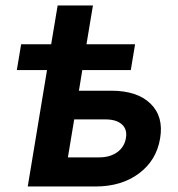

<svg xmlns="http://www.w3.org/2000/svg" viewBox="-20 -676 644 696"><path d="M41 -421.9 56.6 -515.6H165.5L189 -656.2H316.9L293.5 -515.6H469.7L454.1 -421.9H278.3L266.1 -347.2H383.3Q477.5 -347.2 525.6 -300.3Q573.7 -253.4 560.5 -174.8Q547.4 -94.7 483.9 -47.4Q420.4 0 326.2 0H80.6L150.4 -421.9ZM249 -243.2 226.1 -105.5H338.9Q378.9 -105.5 405 -124.3Q431.2 -143.1 436.5 -175.8Q441.9 -207 421.9 -225.1Q401.9 -243.2 361.8 -243.2Z"/></svg>

Font: Inter Display Semi Bold
Style: Italic
Weight: 600
Italic angle: -9.39999°
Designer: Rasmus Andersson
Foundry: rsms
Version: Version 4.000;git-4fc901f